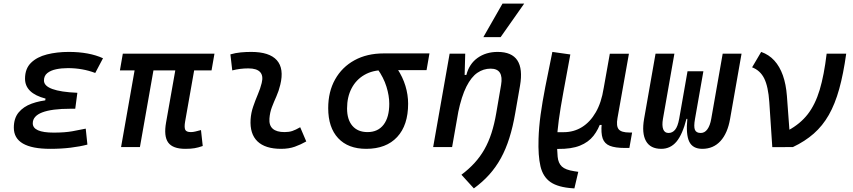

<svg xmlns="http://www.w3.org/2000/svg" viewBox="-20 -815 4728 1064"><path d="M258.3 9.8Q56.6 9.8 56.6 -107.4Q56.6 -159.7 83.3 -191.9Q109.9 -224.1 155.5 -240.7Q201.2 -257.3 258.3 -261.7L408.7 -300.8L397 -212.4H371.6Q318.8 -212.4 279.5 -207.3Q240.2 -202.1 214.1 -192.1Q188 -182.1 174.8 -167Q161.6 -151.9 161.6 -131.8Q161.6 -80.1 277.8 -80.1Q338.9 -80.1 380.6 -87.6Q422.4 -95.2 455.1 -102.1L464.4 -13.7Q423.3 -2.9 371.3 3.4Q319.3 9.8 258.3 9.8ZM222.2 -212.4 232.4 -268.6Q118.7 -298.3 118.7 -378.9Q118.7 -434.6 151.9 -467Q185.1 -499.5 240.2 -513.4Q295.4 -527.3 360.8 -527.3Q474.1 -527.3 550.8 -492.2L507.8 -410.6Q437.5 -437.5 356 -437.5Q321.3 -437.5 291 -431.2Q260.7 -424.8 242.2 -409.9Q223.6 -395 223.6 -368.7Q223.6 -338.9 270 -321.8Q316.4 -304.7 408.7 -300.8L397 -212.4Z M1006.8 9.8Q937.5 9.8 912.1 -25.1Q886.7 -60.1 900.4 -136.7L967.8 -517.6H1072.3L1005.9 -141.6Q1000.5 -110.8 1006.1 -96.9Q1011.7 -83 1037.6 -83Q1049.3 -83 1062.5 -86.2Q1075.7 -89.4 1093.8 -94.2L1103.5 -5.9Q1078.1 2.9 1057.9 6.3Q1037.6 9.8 1006.8 9.8ZM644.5 -424.8 660.6 -517.6H1168.5L1152.3 -424.8ZM650.9 0 742.2 -517.6H846.7L755.4 0Z M1643.6 -109.9 1677.2 -31.2Q1647.5 -14.2 1614.3 -2.2Q1581.1 9.8 1538.1 9.8Q1449.7 9.8 1406.7 -31.7Q1363.8 -73.2 1368.7 -153.3Q1371.1 -189.9 1383.1 -224.6Q1395 -259.3 1408.9 -292Q1422.9 -324.7 1430.2 -355Q1440.4 -395 1421.6 -415.5Q1402.8 -436 1356.4 -436Q1310.1 -436 1267.1 -424.8L1256.8 -513.7Q1285.6 -522 1314.5 -524.7Q1343.3 -527.3 1372.1 -527.3Q1473.1 -527.3 1514.2 -481.2Q1555.2 -435.1 1533.2 -345.2Q1524.9 -310.5 1511.5 -280.5Q1498 -250.5 1486.8 -221.2Q1475.6 -191.9 1473.1 -157.7Q1467.8 -83 1557.1 -83Q1581.5 -83 1599.9 -89.1Q1618.2 -95.2 1643.6 -109.9Z M2009.3 9.8Q1909.2 9.8 1854 -49.3Q1798.8 -108.4 1798.8 -215.8Q1798.8 -307.1 1837.2 -375.2Q1875.5 -443.4 1944.6 -481.2Q2013.7 -519 2106 -519H2359.9L2343.8 -426.3H2106Q2044.9 -426.3 1999.3 -399.9Q1953.6 -373.5 1928.5 -325.7Q1903.3 -277.8 1903.3 -213.9Q1903.3 -151.9 1933.1 -117.4Q1962.9 -83 2016.6 -83Q2074.2 -83 2105.7 -124Q2137.2 -165 2137.2 -240.2Q2137.2 -284.2 2121.6 -334.7Q2106 -385.3 2070.8 -434.6H2181.2Q2211.9 -388.2 2226.8 -338.9Q2241.7 -289.6 2241.7 -240.2Q2241.7 -121.1 2180.9 -55.7Q2120.1 9.8 2009.3 9.8Z M2380.4 0 2471.7 -517.6H2558.1L2554.7 -394L2485.4 0ZM2737.8 -527.3Q2816.4 -527.3 2847.2 -480.2Q2877.9 -433.1 2861.8 -340.3L2835.4 -189Q2822.3 -112.3 2802.7 -50.3Q2783.2 11.7 2755.6 61.8Q2728 111.8 2691.2 152.8Q2654.3 193.8 2606 229L2537.1 153.3Q2578.1 122.6 2609.6 88.1Q2641.1 53.7 2664.3 12.9Q2687.5 -27.8 2703.6 -77.6Q2719.7 -127.4 2730 -188L2756.8 -344.2Q2764.6 -389.2 2750.2 -411.9Q2735.8 -434.6 2698.7 -434.6Q2659.2 -434.6 2625.5 -411.6Q2591.8 -388.7 2564.7 -335.2Q2537.6 -281.7 2518.6 -190.4L2543 -399.9H2564.5Q2580.1 -460.9 2626.5 -494.1Q2672.9 -527.3 2737.8 -527.3ZM2658.7 -609.4 2764.6 -794.9H2884.8L2754.4 -609.4Z M3163.1 229 3155.3 228.5Q3072.8 223.1 3030.8 194.1Q2988.8 165 2975.1 106.4Q2961.4 47.9 2964.4 -45.9Q2966.3 -108.9 2975.8 -179Q2985.4 -249 3002 -334.2Q3018.6 -419.4 3041 -527.3L3140.6 -513.2Q3118.2 -392.1 3101.8 -303.2Q3085.4 -214.4 3076.7 -150.1Q3067.9 -85.9 3066.9 -37.1Q3066.9 18.6 3070.3 53.7Q3073.7 88.9 3093.5 107.7Q3113.3 126.5 3162.1 133.8L3184.6 137.2ZM3072.3 10.3 3044.9 9.8 3052.2 -82.5H3104Q3159.7 -82.5 3205.1 -110.6Q3250.5 -138.7 3281.7 -192.9Q3313 -247.1 3325.2 -325.7L3316.4 -122.6H3284.2L3312 -146Q3296.9 -98.1 3269 -62.5Q3241.2 -26.9 3193.6 -7.8Q3146 11.2 3072.3 10.3ZM3442.4 4.9Q3389.6 4.9 3359.9 -6.8Q3330.1 -18.6 3319.8 -47.9Q3309.6 -77.1 3314.5 -129.4L3318.4 -183.6L3309.1 -234.9L3359.4 -517.1H3465.3L3401.9 -160.6Q3394 -116.2 3408.7 -98.4Q3423.3 -80.6 3468.8 -80.6H3482.9L3467.8 4.9Z M3872.1 9.8Q3818.8 9.8 3799.6 -30Q3780.3 -69.8 3789.1 -158.2H3789.6L3831.5 -156.2Q3823.7 -112.8 3831.1 -95.5Q3838.4 -78.1 3863.3 -78.1Q3885.3 -78.1 3900.1 -98.6Q3915 -119.1 3921.4 -156.2L3984.9 -517.6H4089.4L4025.9 -156.2Q4012.2 -76.7 3972.7 -33.4Q3933.1 9.8 3872.1 9.8ZM3644.5 9.8Q3584 9.8 3559.8 -33.4Q3535.6 -76.7 3549.3 -156.2L3612.8 -517.6H3717.3L3653.8 -156.2Q3647.5 -119.1 3655.3 -98.6Q3663.1 -78.1 3684.6 -78.1Q3706.1 -78.1 3720.9 -95.7Q3735.8 -113.3 3743.7 -156.2L3784.2 -158.2H3784.7Q3762.2 -69.8 3728.8 -30Q3695.3 9.8 3644.5 9.8ZM3743.7 -156.2 3790 -419.9H3877.9L3831.5 -156.2Z M4259.8 0.5 4243.2 -249Q4237.3 -335.4 4215.1 -380.1Q4192.9 -424.8 4147.9 -441.9L4198.2 -527.3Q4241.2 -512.2 4271 -479.5Q4300.8 -446.8 4318.4 -397.5Q4335.9 -348.1 4340.8 -283.2L4358.9 -38.6ZM4374 0 4259.8 0.5 4347.7 -92.3Q4414.6 -128.4 4456.3 -182.1Q4498 -235.8 4522.5 -317.4Q4546.9 -398.9 4561 -517.6H4669.4Q4653.8 -405.3 4630.6 -321.8Q4607.4 -238.3 4573 -178Q4538.6 -117.7 4489.7 -74.7Q4440.9 -31.7 4374 0Z"/></svg>

Font: Cascadia Code PL
Style: Italic
Weight: 400
Italic angle: -10°
Monospace: yes
Designer: Aaron Bell
Foundry: Saja Typeworks
Version: Version 2404.023